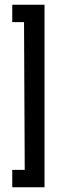

<svg xmlns="http://www.w3.org/2000/svg" viewBox="-20 -759 256 815"><path d="M32 36V-38H85L82 -665H32V-739H169V36Z"/></svg>

Font: Stick No Bills Medium
Style: Regular
Weight: 500
Version: Version 2.000